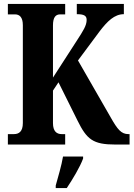

<svg xmlns="http://www.w3.org/2000/svg" viewBox="-20 -734 678 975"><path d="M20 0H311V-53H293C268 -53 249 -67 249 -109V-274L277 -316L374 -121C421 -26 452 0 566 0H638V-53H632C596 -53 577 -76 542 -138L376 -427L486 -575C525 -626 561 -662 609 -662V-714H370V-662C407 -662 420 -654 420 -633C420 -604 402 -577 371 -529L249 -340V-605C249 -647 263 -661 286 -661H311V-714H20V-661H56C79 -661 96 -647 96 -606V-109C96 -66 76 -53 51 -53H20ZM263 208V221H319C348 178 387 113 402 71V61H300C293 105 274 168 263 208Z"/></svg>

Font: Noto Serif Lao ExtraCondensed ExtraBold
Style: Regular
Weight: 800
Width: 2
Designer: Monotype Design Team
Foundry: Monotype Imaging Inc.
Version: Version 2.003